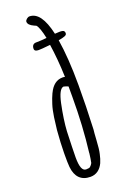

<svg xmlns="http://www.w3.org/2000/svg" viewBox="-150 -802 551 861"><g transform="rotate(-20 126.0 -371.0)"><path d="M240.2 -629.4C240.2 -646 229 -646.5 193.8 -644C176.8 -719.7 149.9 -756.3 112.3 -756.3C104.5 -756.3 91.8 -746.6 91.8 -738.3C91.8 -727.5 100.6 -718.3 118.2 -710.4C123.5 -708.5 126.5 -707 127.9 -706.1C136.2 -698.2 145 -672.4 151.9 -639.2C133.3 -637.2 115.7 -636.2 101.1 -636.2C87.9 -636.2 80.6 -627.9 80.6 -613.3C80.6 -604.5 86.9 -600.1 100.6 -600.1C107.4 -600.1 126 -601.1 156.2 -604.5C163.1 -559.1 168 -505.9 169.9 -446.8C166.5 -447.8 162.1 -448.2 158.7 -448.2C130.4 -448.2 108.4 -431.6 92.8 -398.4V-398.9C85.9 -384.3 80.1 -368.7 74.7 -351.6C69.3 -335.4 65.4 -315.4 62 -293.5L54.7 -234.9C53.2 -218.3 51.8 -198.2 50.8 -176.3L49.3 -127V-115.7C49.3 -96.2 49.3 -73.7 50.8 -60.1C55.7 -12.2 80.6 13.7 125 13.7C152.8 13.7 173.3 -2 186 -28.8C190.9 -40 195.3 -54.2 198.2 -68.4C201.7 -82.5 204.1 -104 205.6 -131.8C207 -158.2 208.5 -173.8 209.5 -181.2C212.9 -256.8 214.4 -327.1 214.4 -388.7V-392.6C214.4 -479.5 209 -552.7 199.7 -610.8C226.6 -614.7 239.3 -620.6 239.3 -626.5ZM170.4 -351.1C170.4 -259.3 165.5 -171.9 155.3 -88.4L155.8 -89.8C155.3 -86.4 154.3 -81.5 153.8 -74.2C152.3 -63 151.9 -60.1 149.4 -47.9L149.9 -48.3C148.9 -43.9 147.5 -40.5 145 -37.6C143.6 -35.6 141.1 -32.2 136.7 -28.3C134.3 -25.9 127.9 -24.4 117.7 -24.4C99.6 -24.4 91.3 -46.4 91.3 -91.3C91.3 -115.7 92.8 -158.7 94.7 -214.4C96.7 -249 103 -293.9 113.3 -342.3C122.1 -382.8 133.8 -406.7 148.9 -408.2C156.7 -406.2 165.5 -403.8 170.4 -400.9Z"/></g></svg>

Font: Amatic Mod Bold ONEptTWO
Style: Bold
Weight: 700
Designer: David Occhino Design
Foundry: David Occhino Design
Version: Version 1.2